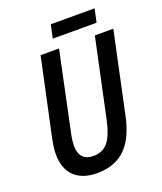

<svg xmlns="http://www.w3.org/2000/svg" viewBox="-156 -957 903 1067"><g transform="rotate(-20 295.5 -423.0)"><path d="M256 -777H515L532 -856H273ZM233 10C386 10 457 -85 489 -235L591 -714H482L382 -246C358 -138 322 -87 246 -87C191 -87 163 -118 163 -177C163 -196 166 -223 172 -249L270 -714H161L62 -252C56 -221 52 -189 52 -166C52 -56 116 10 233 10Z"/></g></svg>

Font: Noto Sans Display SemiCondensed Medium
Style: Italic
Weight: 500
Width: 4
Italic angle: -12°
Designer: Monotype Design Team
Foundry: Monotype Imaging Inc.
Version: Version 1.900